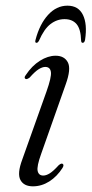

<svg xmlns="http://www.w3.org/2000/svg" viewBox="-20 -649 323 677"><path d="M132.5 -30Q143 -30 155.5 -37.8Q168 -45.5 187 -66.5Q196 -74 200.5 -71.5Q207 -68 200.5 -57Q181 -26.5 153.8 -9.2Q126.5 8 96 8Q64 8 52 -14.5Q40 -37 58.5 -86.5L144 -326.5Q162 -377 159.5 -395Q157 -413 139.5 -413Q129.5 -413 116.5 -405Q103.5 -397 84.5 -375.5Q75 -368.5 70.5 -370.5Q63 -374.5 71 -384.5Q92.5 -417 120.8 -434.8Q149 -452.5 176 -452.5Q207 -452.5 219.2 -429.2Q231.5 -406 211.5 -351L125.5 -107.5Q109 -62 112.8 -46Q116.5 -30 132.5 -30ZM207.5 -581.5Q180.8 -581.5 158.1 -564.2Q135.5 -547 117.7 -506Q113.6 -498 108.7 -498Q102.1 -498 105.4 -509Q119.8 -564 149.5 -596.5Q179.1 -629 217.8 -629Q256.5 -629 272.4 -596.5Q288.3 -564 280 -509Q278 -498 271.4 -498Q266.4 -498 266 -506Q264.8 -546.5 250 -564Q235.1 -581.5 207.5 -581.5Z"/></svg>

Font: Fraunces 72pt Light
Style: Italic
Weight: 300
Italic angle: -16°
Version: Version 1.000;[b76b70a41]